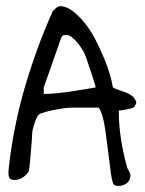

<svg xmlns="http://www.w3.org/2000/svg" viewBox="-20 -611 478 632"><path d="M351.6 -8.8Q347.7 -21.5 344.7 -42.5Q341.8 -63.5 338.9 -88.4Q335.9 -113.3 332.5 -139.2Q329.1 -165 325.7 -188.5Q322.3 -211.9 316.9 -230Q311.5 -248 304.7 -256.8H294.9Q288.1 -256.8 280.8 -256.8Q273.4 -256.8 266.6 -256.8H256.8Q236.3 -256.8 219.7 -256.8Q203.1 -256.8 187.5 -254.4Q171.9 -252 154.3 -248.5Q136.7 -245.1 113.3 -237.3Q107.4 -235.4 102.5 -226.6Q97.7 -217.8 94.2 -207.5Q90.8 -197.3 88.4 -187.5Q85.9 -177.7 85.9 -170.9Q85.9 -164.1 84.5 -146.5Q83 -128.9 81.5 -109.4Q80.1 -89.8 78.1 -71.8Q76.2 -53.7 75.2 -47.9Q68.4 -36.1 55.7 -27.3Q43 -18.6 28.3 -18.6Q15.6 -18.6 11.7 -24.4Q7.8 -30.3 7.8 -43Q7.8 -43.9 8.3 -49.8Q8.8 -55.7 8.8 -57.6Q23.4 -190.4 60.5 -319.3Q97.7 -448.2 152.3 -571.3Q152.3 -572.3 154.8 -575.2Q157.2 -578.1 160.6 -581.1Q164.1 -584 167 -586.4Q169.9 -588.9 170.9 -588.9Q172.9 -588.9 173.8 -589.8Q174.8 -589.8 174.8 -589.8L175.8 -590.8Q198.2 -590.8 219.2 -574.7Q240.2 -558.6 259.8 -534.2Q279.3 -509.8 294.9 -479Q310.5 -448.2 322.8 -418.9Q335 -389.6 342.3 -363.8Q349.6 -337.9 351.6 -323.2Q362.3 -317.4 373.5 -314Q384.8 -310.5 395.5 -306.2Q406.2 -301.8 414.6 -295.4Q422.9 -289.1 428.7 -275.4Q428.7 -274.4 428.2 -271.5Q427.7 -268.6 425.8 -265.6Q423.8 -262.7 422.4 -259.8Q420.9 -256.8 418.9 -256.8Q417 -255.9 409.7 -253.9Q402.3 -252 395 -250.5Q387.7 -249 380.4 -248Q373 -247.1 371.1 -247.1V-242.2Q371.1 -197.3 378.9 -148.9Q386.7 -100.6 399.4 -57.6Q399.4 -56.6 400.9 -53.7Q402.3 -50.8 404.3 -47.9Q406.2 -44.9 407.2 -41.5Q408.2 -38.1 409.2 -38.1V-33.2Q409.2 -16.6 397 -7.8Q384.8 1 371.1 1Q364.3 1 359.4 -0.5Q354.5 -2 351.6 -8.8ZM124 -301.8Q142.6 -301.8 167.5 -304.2Q192.4 -306.6 217.3 -310.5Q242.2 -314.5 263.7 -317.9Q285.2 -321.3 294.9 -323.2Q293.9 -329.1 288.6 -345.7Q283.2 -362.3 277.3 -380.9Q271.5 -399.4 265.6 -415.5Q259.8 -431.6 256.8 -437.5Q254.9 -441.4 248.5 -451.7Q242.2 -461.9 233.9 -471.7Q225.6 -481.4 216.3 -488.8Q207 -496.1 200.2 -496.1Q194.3 -496.1 189.5 -495.1Q184.6 -494.1 180.7 -484.4L124 -323.2Z"/></svg>

Font: Swanky and Moo Moo Cyrillic
Style: Regular
Weight: 400
Designer: Kimberly Geswein; Denis Ignatov
Foundry: Kimberly Geswein; Denis Ignatov
Version: Version 1.003 June 27, 2018